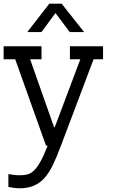

<svg xmlns="http://www.w3.org/2000/svg" viewBox="-71 -789 630 1040"><path d="M435.9 -467.9 257.7 3.8Q237.2 59 216.7 101.9Q196.2 144.9 171.8 173.1Q147.4 201.3 114.1 216Q80.8 230.8 37.2 230.8Q6.4 230.8 -25.6 223.1V153.8Q5.1 160.3 35.9 160.3Q60.3 160.3 77.6 155.8Q94.9 151.3 112.2 135.3Q129.5 119.2 147.4 87.8Q165.4 56.4 187.2 0H178.2L11.5 -467.9H-51.3V-538.5H153.8V-467.9H92.3L221.8 -100H225.6L364.1 -467.9H307.7V-538.5H487.2V-467.9ZM228.2 -716.7 153.8 -615.4H76.9L196.2 -769.2H262.8L384.6 -615.4H306.4L230.8 -716.7Z"/></svg>

Font: Slabo 13px
Style: Regular
Weight: 400
Designer: John Hudson
Foundry: Tiro Typeworks Ltd.
Version: Version 1.02 Build 005a